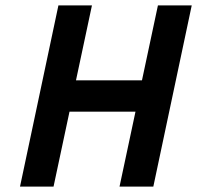

<svg xmlns="http://www.w3.org/2000/svg" viewBox="-20 -690 729 710"><path d="M196 -670 54 0H178L237 -277H481L422 0H547L689 -670H564L505 -393H261L320 -670Z"/></svg>

Font: LT Wave Mono Bold
Style: Italic
Weight: 700
Designer: Daniel Lyons
Version: Version 2.5 (Glyphs App)